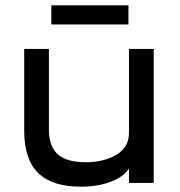

<svg xmlns="http://www.w3.org/2000/svg" viewBox="-20 -688 676 722"><path d="M285 14C390 14 450 -26 465 -55V0H558V-504H465V-202C465 -191 465 -178 463 -167C452 -107 378 -78 304 -78C210 -78 164 -113 164 -201V-504H71V-197C71 -52 141 14 285 14ZM173 -596H463V-668H173Z"/></svg>

Font: Hibana 45 SubMedium
Style: Regular
Weight: 500
Width: 6
Designer: pygmalion
Foundry: ybstudio
Version: Version 2021.007;FEAKit 1.0